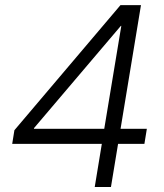

<svg xmlns="http://www.w3.org/2000/svg" viewBox="-20 -748 656 768"><path d="M28.8 -172.4 37.6 -227.1 461.9 -727.5H504.9L491.2 -644.5H463.4L116.2 -235.8L115.7 -232.9H567.4L557.6 -172.4ZM358.9 0 390.1 -189.5 394 -214.8 479 -727.5H543.9L423.8 0Z"/></svg>

Font: Inter 24pt Light
Style: Italic
Weight: 300
Italic angle: -9.3988°
Designer: Rasmus Andersson
Foundry: rsms
Version: Version 4.001;git-66647c0bb